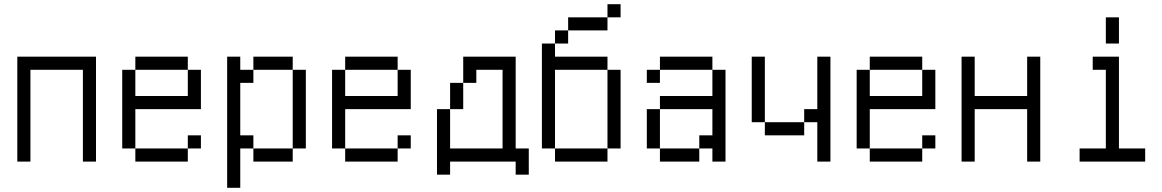

<svg xmlns="http://www.w3.org/2000/svg" viewBox="-20 -770 5540 915"><path d="M62.5 -500Q62.5 -500 62.5 0H125V-437.5H375V0H437.5Q437.5 0 437.5 -500Z M937.5 -62.5V-125H875V-62.5H625V0H875V-62.5ZM625 -62.5V-250H937.5V-437.5H875Q875 -437.5 875 -312.5H625Q625 -312.5 625 -437.5H562.5Q562.5 -437.5 562.5 -62.5ZM625 -437.5H875V-500H625Z M1062.5 -500Q1062.5 -500 1062.5 125H1125V-62.5H1187.5V0H1375V-62.5H1187.5V-125H1125Q1125 -125 1125 -375H1187.5V-437.5H1125V-500ZM1375 -62.5H1437.5Q1437.5 -62.5 1437.5 -437.5H1375Q1375 -437.5 1375 -62.5ZM1187.5 -437.5H1375V-500H1187.5Z M1937.5 -62.5V-125H1875V-62.5H1625V0H1875V-62.5ZM1625 -62.5V-250H1937.5V-437.5H1875Q1875 -437.5 1875 -312.5H1625Q1625 -312.5 1625 -437.5H1562.5Q1562.5 -437.5 1562.5 -62.5ZM1625 -437.5H1875V-500H1625Z M2437.5 0V62.5H2500Q2500 62.5 2500 -62.5H2437.5V-500H2187.5Q2187.5 -500 2187.5 -375H2125Q2125 -375 2125 -250H2062.5V62.5H2125V0ZM2125 -62.5V-250H2187.5Q2187.5 -250 2187.5 -375H2250V-437.5H2375Q2375 -437.5 2375 -62.5Z M2937.5 -687.5V-750H2875V-687.5H2687.5V-625H2625V-562.5H2562.5Q2562.5 -562.5 2562.5 -62.5H2625V0H2875V-62.5H2625Q2625 -62.5 2625 -437.5H2875Q2875 -437.5 2875 -62.5H2937.5Q2937.5 -62.5 2937.5 -437.5H2875V-500H2625V-562.5H2687.5V-625H2875V-687.5Z M3125 -62.5V0H3312.5V-62.5ZM3125 -62.5V-250H3062.5V-62.5ZM3375 -62.5V0H3437.5V-437.5H3375Q3375 -437.5 3375 -312.5H3125V-250H3375Q3375 -250 3375 -125H3312.5V-62.5ZM3125 -437.5H3062.5V-375H3125ZM3125 -437.5H3375V-500H3125Z M3875 -187.5V0H3937.5Q3937.5 0 3937.5 -500H3875Q3875 -500 3875 -250H3812.5V-187.5H3625V-125H3812.5V-187.5ZM3625 -187.5V-500H3562.5V-187.5Z M4437.5 -62.5V-125H4375V-62.5H4125V0H4375V-62.5ZM4125 -62.5V-250H4437.5V-437.5H4375Q4375 -437.5 4375 -312.5H4125Q4125 -312.5 4125 -437.5H4062.5Q4062.5 -437.5 4062.5 -62.5ZM4125 -437.5H4375V-500H4125Z M4562.5 -500Q4562.5 -500 4562.5 0H4625Q4625 0 4625 -250H4875Q4875 -250 4875 0H4937.5Q4937.5 0 4937.5 -500H4875V-312.5H4625V-500Z M5437.5 0V-62.5H5312.5V-500H5187.5V-437.5H5250Q5250 -437.5 5250 -62.5H5125V0ZM5250 -687.5Q5250 -687.5 5250 -562.5H5312.5Q5312.5 -562.5 5312.5 -687.5Z"/></svg>

Font: Unifont
Style: Regular
Weight: 500
Version: Version 15.1.04